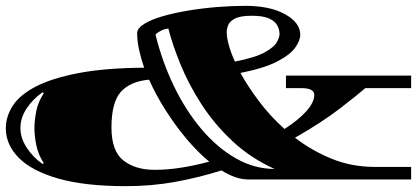

<svg xmlns="http://www.w3.org/2000/svg" viewBox="-20 -615 1429 658"><path d="M412 23Q271 23 180 -3Q89 -29 44.5 -74Q0 -119 0 -175Q0 -216 24 -253Q48 -290 103 -318.5Q158 -347 249 -364.5Q340 -382 474 -383Q463 -415 456.5 -445Q450 -475 450 -501Q450 -518 474 -533Q498 -548 538 -559.5Q578 -571 626.5 -579Q675 -587 725.5 -591Q776 -595 820 -595Q906 -595 957.5 -566Q1009 -537 1009 -496Q1009 -476 991.5 -451.5Q974 -427 929.5 -404Q885 -381 804 -365Q830 -318 868 -267.5Q906 -217 955 -173Q1002 -203 1029.5 -233.5Q1057 -264 1057 -290Q1057 -313 1012 -313H960V-356H1389V-313H1232Q1208 -292 1146 -244Q1084 -196 991 -143Q1048 -99 1116.5 -71Q1185 -43 1264 -43H1389V0H830Q789 0 739 -31Q664 -7 582 8Q500 23 412 23ZM785 -404Q856 -418 888 -436Q920 -454 929 -471Q938 -488 938 -498Q938 -513 930.5 -527.5Q923 -542 902.5 -551.5Q882 -561 843 -561Q804 -561 785.5 -551.5Q767 -542 762 -529Q757 -516 757 -505Q757 -487 764 -461Q771 -435 785 -404ZM921 -36Q839 -73 776.5 -131.5Q714 -190 670 -258.5Q626 -327 598.5 -394.5Q571 -462 557 -517Q543 -516 530 -509Q517 -502 513 -496Q536 -403 576 -320Q616 -237 670 -173Q724 -109 788 -72.5Q852 -36 921 -36ZM510 -33Q554 -33 601.5 -40.5Q649 -48 697 -61Q657 -94 618.5 -140Q580 -186 547 -238Q514 -290 491 -342Q426 -336 394 -300Q362 -264 362 -178Q362 -97 403 -65Q444 -33 510 -33ZM126 -53 130 -56Q111 -85 104.5 -117Q98 -149 98 -176Q98 -203 104.5 -235Q111 -267 130 -295L126 -299Q92 -275 71 -243Q50 -211 50 -176Q50 -142 71.5 -109Q93 -76 126 -53Z"/></svg>

Font: Diplomata
Style: Regular
Weight: 400
Designer: Eduardo Rodriguez Tunni
Foundry: Eduardo Rodriguez Tunni
Version: Version 1.002; ttfautohint (v1.8.4.7-5d5b);gftools[0.9.23]